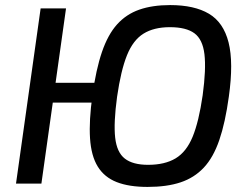

<svg xmlns="http://www.w3.org/2000/svg" viewBox="-20 -723 973 756"><path d="M650 -703Q745 -703 802.5 -669Q860 -635 880 -556Q900 -477 881 -342Q867 -240 843.5 -171.5Q820 -103 782.5 -63Q745 -23 691 -5Q637 13 561 13Q488 13 439.5 -6Q391 -25 365 -67Q339 -109 334.5 -178.5Q330 -248 344 -348Q358 -450 381.5 -518.5Q405 -587 441 -627Q477 -667 528.5 -685Q580 -703 650 -703ZM240 -690 143 0H43L140 -690ZM396 -397 385 -319H181L191 -397ZM649 -616Q586 -616 545 -590.5Q504 -565 480 -505.5Q456 -446 441 -342Q427 -239 433.5 -181Q440 -123 471.5 -98.5Q503 -74 563 -74Q629 -74 671.5 -99.5Q714 -125 738.5 -184.5Q763 -244 778 -348Q792 -451 785 -509.5Q778 -568 745.5 -592Q713 -616 649 -616Z"/></svg>

Font: Exo 2 Medium
Style: Italic
Weight: 500
Italic angle: -8°
Designer: Natanael Gama
Foundry: Natanael Gama
Version: Version 2.010